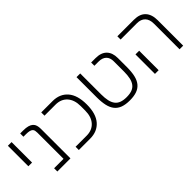

<svg xmlns="http://www.w3.org/2000/svg" viewBox="103 -1382 2174 2174"><g transform="rotate(-45 1190.0 -295.0)"><path d="M86 -602H145V-274H86Z M276 -52H427V-471Q427 -489 424 -503.5Q421 -518 410.5 -528.5Q400 -539 379.5 -544.5Q359 -550 325 -550H283V-602H330Q376 -602 406 -593.5Q436 -585 454 -568.5Q472 -552 479 -528Q486 -504 486 -473V0H276Z M620 -52H797Q885 -52 936 -109Q987 -166 987 -266V-336Q987 -436 936 -493Q885 -550 797 -550H620V-602H802Q916 -602 982.5 -526Q1049 -450 1049 -301Q1049 -152 982.5 -76Q916 0 802 0H620Z M1427 12Q1359 12 1313 -5Q1267 -22 1238.5 -57.5Q1210 -93 1197.5 -148Q1185 -203 1185 -280V-602H1244V-267Q1244 -208 1253.5 -165Q1263 -122 1284.5 -94Q1306 -66 1341 -53Q1376 -40 1427 -40Q1478 -40 1513 -53Q1548 -66 1569.5 -94Q1591 -122 1600.5 -165Q1610 -208 1610 -267V-430Q1610 -489 1577.5 -519.5Q1545 -550 1486 -550H1419V-602H1489Q1578 -602 1623.5 -555.5Q1669 -509 1669 -424V-280Q1669 -203 1656.5 -148Q1644 -93 1615.5 -57.5Q1587 -22 1541 -5Q1495 12 1427 12Z M2233 -410Q2233 -479 2198 -514.5Q2163 -550 2101 -550H1839V-602H2104Q2197 -602 2244 -551.5Q2291 -501 2291 -407V0H2233ZM1839 -312H1898V0H1839Z"/></g></svg>

Font: IBM Plex Sans Hebrew Light
Style: Regular
Weight: 300
Designer: Mike Abbink, Paul van der Laan, Pieter van Rosmalen, Yanek Iontef
Foundry: Bold Monday
Version: Version 1.2